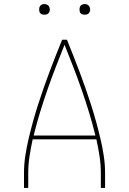

<svg xmlns="http://www.w3.org/2000/svg" viewBox="-20 -932 640 952"><path d="M99 0V-74Q99 -117 105.5 -159.5Q112 -202 122 -244.5Q132 -287 143.5 -328.5Q155 -370 168 -411Q181 -452 195.5 -493Q210 -534 225 -574.5Q240 -615 256 -655Q272 -695 288 -735H312Q328 -695 344 -655Q360 -615 375 -574.5Q390 -534 404.5 -493Q419 -452 432 -411Q445 -370 456.5 -328.5Q468 -287 478 -244.5Q488 -202 494.5 -159.5Q501 -117 501 -74V0H480V-74Q480 -116 473.5 -158Q467 -200 458 -241H142Q133 -200 126.5 -158Q120 -116 120 -74V0ZM147 -260H453Q439 -318 421.5 -375Q404 -432 384.5 -488Q365 -544 343.5 -599.5Q322 -655 300 -710Q278 -655 256.5 -599.5Q235 -544 215.5 -488Q196 -432 178.5 -375Q161 -318 147 -260ZM400 -859Q395 -859 389.5 -860.5Q384 -862 380.5 -865.5Q377 -869 375.5 -874.5Q374 -880 374 -885Q374 -890 375.5 -895.5Q377 -901 380.5 -904.5Q384 -908 389.5 -910Q395 -912 400 -912Q405 -912 410.5 -910Q416 -908 419.5 -904.5Q423 -901 425 -895.5Q427 -890 427 -885Q427 -880 425 -874.5Q423 -869 419.5 -865.5Q416 -862 410.5 -860.5Q405 -859 400 -859ZM200 -859Q195 -859 189.5 -860.5Q184 -862 180.5 -865.5Q177 -869 175.5 -874.5Q174 -880 174 -885Q174 -890 175.5 -895.5Q177 -901 180.5 -904.5Q184 -908 189.5 -910Q195 -912 200 -912Q205 -912 210.5 -910Q216 -908 219.5 -904.5Q223 -901 225 -895.5Q227 -890 227 -885Q227 -880 225 -874.5Q223 -869 219.5 -865.5Q216 -862 210.5 -860.5Q205 -859 200 -859Z"/></svg>

Font: Zed Sans Thin Extended
Style: Regular
Weight: 100
Width: 7
Designer: Belleve Invis
Foundry: Belleve Invis
Version: Version 1.0.0; ttfautohint (v1.8.4)